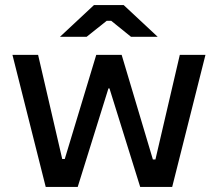

<svg xmlns="http://www.w3.org/2000/svg" viewBox="-20 -736 857 756"><path d="M601 -591 467 -716H350L216 -591H321L400 -654H418L496 -591ZM160 0H286L407 -388H411L532 0H658L789 -520H688L592 -108H582L459 -520H359L235 -110H225L130 -520H29Z"/></svg>

Font: Fixel Display Medium
Style: Regular
Weight: 500
Designer: AlfaBravo + MacPaw
Foundry: Kyrylo Tkachov, Marchela Mozhyna, Serhii Makarenko, Maria Weinstein, Zakhar Kryvoshyya
Version: Version 1.211